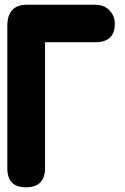

<svg xmlns="http://www.w3.org/2000/svg" viewBox="-20 -798 533 818"><path d="M11.2 -81.1V-688Q11.2 -777.8 95.2 -777.8H386.2Q423.3 -777.8 446.3 -753.9Q469.2 -730 469.2 -696.8Q469.2 -618.2 386.2 -618.2H171.9V-81.1Q171.9 0 89.8 0Q11.2 0 11.2 -81.1Z"/></svg>

Font: BPreplay
Style: Bold
Weight: 700
Designer: Magenta/George Triantafyllakos
Foundry: Magenta/George Triantafyllakos
Version: Version 1.00